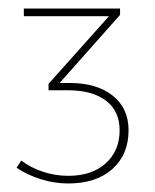

<svg xmlns="http://www.w3.org/2000/svg" viewBox="-20 -786 365 451"><path d="M282 -480Q282 -423 244 -389Q206 -355 140 -355Q108 -355 76 -365Q44 -375 19 -392L30 -409Q52 -392 81 -382.5Q110 -373 140 -373Q196 -373 228.5 -402.5Q261 -432 261 -480Q261 -525 229 -549.5Q197 -574 139 -574H94V-589L236 -748H36V-766H262V-751L120 -591H145Q207 -591 244.5 -561.5Q282 -532 282 -480Z"/></svg>

Font: TypoPRO Montserrat
Style: Regular
Weight: 250
Designer: Julieta Ulanovsky
Foundry: Julieta Ulanovsky
Version: Version 6.001